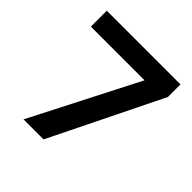

<svg xmlns="http://www.w3.org/2000/svg" viewBox="-175 -786 921 921"><g transform="rotate(45 286.0 -325.5)"><path d="M119 0H255L533 -566V-651H33V-543H397Z"/></g></svg>

Font: Noto Sans Telugu SemiBold
Style: Regular
Weight: 600
Designer: Jelle Bosma - Monotype Design Team
Foundry: Monotype Imaging Inc.
Version: Version 2.005